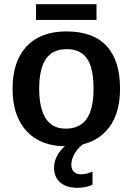

<svg xmlns="http://www.w3.org/2000/svg" viewBox="-20 -688 633 916"><path d="M552.7 -264.6Q552.7 -132.8 484.9 -61.5Q417 9.8 293.9 9.8Q173.3 9.8 106.7 -62.5Q40 -134.8 40 -264.6Q40 -395 106.7 -466.6Q173.3 -538.1 296.9 -538.1Q423.8 -538.1 488.3 -468.8Q552.7 -399.4 552.7 -264.6ZM426.3 -264.6Q426.3 -363.8 394.8 -408.7Q363.3 -453.6 298.8 -453.6Q231.4 -453.6 199.2 -407Q167 -360.4 167 -264.6Q167 -170.9 198.5 -122.6Q230 -74.2 293 -74.2Q361.3 -74.2 393.8 -121.3Q426.3 -168.5 426.3 -264.6ZM421.4 192.9Q390.6 208 349.6 208Q296.4 208 267.1 182.1Q237.8 156.2 237.8 112.3Q237.8 76.7 259 43.9Q280.3 11.2 314.5 -6.8H386.2Q356.9 11.7 338.6 40.5Q320.3 69.3 320.3 98.6Q320.3 119.1 332.3 131.3Q344.2 143.6 366.2 143.6Q392.6 143.6 421.4 130.9ZM151.9 -668H440.4V-592.8H151.9Z"/></svg>

Font: Arimo SemiBold
Style: Regular
Weight: 600
Designer: Steve Matteson
Foundry: Monotype Imaging Inc.
Version: Version 1.33